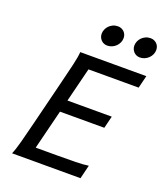

<svg xmlns="http://www.w3.org/2000/svg" viewBox="-163 -1025 967 1133"><g transform="rotate(20 320.0 -459.0)"><path d="M527.8 -404.3 508.8 -327.6H230.5L168.5 -79.1H297.4Q370.1 -79.1 419.4 -80.1Q468.8 -81.1 499.5 -85.9L478.5 0H48.8Q61.5 -28.8 75.9 -82.8Q90.3 -136.7 107.9 -208L178.2 -490.7Q195.8 -561.5 208.5 -615.5Q221.2 -669.4 222.7 -698.7H637.7L618.2 -619.6H303.2L249.5 -404.3ZM435.1 -863.3Q435.1 -848.6 429 -835.2Q422.9 -821.8 412.4 -811.5Q401.9 -801.3 387.9 -795.2Q374 -789.1 358.4 -789.1Q346.7 -789.1 336.7 -793.5Q326.7 -797.9 319.6 -805.4Q312.5 -813 308.3 -823Q304.2 -833 304.2 -844.2Q304.2 -857.4 309.6 -870.6Q314.9 -883.8 325 -894.3Q335 -904.8 349.1 -911.4Q363.3 -918 380.9 -918Q392.6 -918 402.6 -913.6Q412.6 -909.2 419.9 -901.9Q427.2 -894.5 431.2 -884.5Q435.1 -874.5 435.1 -863.3ZM640.1 -863.3Q640.1 -848.6 634 -835.2Q627.9 -821.8 617.4 -811.5Q606.9 -801.3 593 -795.2Q579.1 -789.1 563.5 -789.1Q551.8 -789.1 541.7 -793.5Q531.7 -797.9 524.7 -805.4Q517.6 -813 513.4 -823Q509.3 -833 509.3 -844.2Q509.3 -857.4 514.6 -870.6Q520 -883.8 530 -894.3Q540 -904.8 554.2 -911.4Q568.4 -918 585.9 -918Q597.7 -918 607.7 -913.6Q617.7 -909.2 625 -901.9Q632.3 -894.5 636.2 -884.5Q640.1 -874.5 640.1 -863.3Z"/></g></svg>

Font: Andika New Basic
Style: Italic
Weight: 400
Italic angle: -14°
Designer: Victor Gaultney, Annie Olsen, Julie Remington, Don Collingsworth, Eric Hays
Foundry: SIL International
Version: Version 5.500